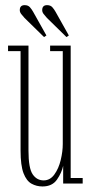

<svg xmlns="http://www.w3.org/2000/svg" viewBox="-20 -696 345 728"><path d="M141 11Q118.5 11 99.5 0.5Q80.5 -10 69.2 -39.2Q58 -68.5 58 -125V-502H10.5V-523H88V-124.5Q88 -58.5 103.8 -35.2Q119.5 -12 145.5 -12Q170 -12 186.2 -34.5Q202.5 -57 210.2 -89.2Q218 -121.5 218 -150V-502H170V-523H248V-21H293.5V0H219.5V-67.5Q214 -41 196 -15Q178 11 141 11ZM232 -555.5 158 -628Q151 -635.5 145.5 -642.8Q140 -650 140 -657.5Q140 -676.5 158.5 -676.5Q171.5 -676.5 178.5 -668.5Q185.5 -660.5 190.5 -651.5L241 -561.5ZM147 -555.5 73 -628Q66 -635.5 60.5 -642.8Q55 -650 55 -657.5Q55 -676.5 73.5 -676.5Q86.5 -676.5 93.5 -668.5Q100.5 -660.5 105.5 -651.5L156 -561.5Z"/></svg>

Font: Imbue 50pt Thin
Style: Regular
Weight: 100
Designer: Tyler Finck
Foundry: Etcetera Type Company
Version: Version 1.102; ttfautohint (v1.8.3)